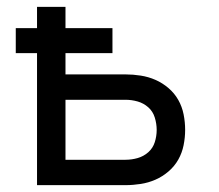

<svg xmlns="http://www.w3.org/2000/svg" viewBox="-20 -540 640 560"><path d="M88 0V-385H26V-458H88V-520H171V-458H308V-385H171V-323H346Q368 -323 390.5 -319.5Q413 -316 433.5 -307Q454 -298 471.5 -283Q489 -268 500 -248.5Q511 -229 515.5 -206.5Q520 -184 520 -161Q520 -139 515.5 -116.5Q511 -94 500 -74.5Q489 -55 471.5 -40Q454 -25 433.5 -16Q413 -7 390.5 -3.5Q368 0 346 0ZM346 -74Q364 -74 381.5 -79Q399 -84 412.5 -96Q426 -108 431.5 -125.5Q437 -143 437 -161Q437 -179 431.5 -197Q426 -215 412.5 -227Q399 -239 381.5 -244Q364 -249 346 -249H171V-74Z"/></svg>

Font: Iosevka SS04 Extended
Style: Regular
Weight: 400
Width: 7
Monospace: yes
Designer: Belleve Invis
Foundry: Belleve Invis
Version: Version 19.0.0; ttfautohint (v1.8.4)